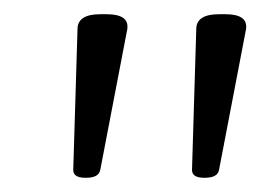

<svg xmlns="http://www.w3.org/2000/svg" viewBox="-20 -722 366 270"><path d="M100 -472Q83 -472 83 -483L89 -681Q89 -702 121 -702H130Q162 -702 159 -681L121 -483Q119 -472 101 -472ZM267 -472Q250 -472 250 -483L256 -681Q256 -702 288 -702H297Q329 -702 326 -681L288 -483Q286 -472 268 -472Z"/></svg>

Font: Asap Condensed Condensed Light
Style: Italic
Weight: 300
Width: 3
Italic angle: -6°
Designer: Pablo Cosgaya
Foundry: Omnibus-Type
Version: Version 3.001; ttfautohint (v1.8.4.7-5d5b)